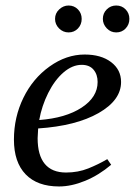

<svg xmlns="http://www.w3.org/2000/svg" viewBox="-20 -670 492 700"><path d="M421.4 -371.1Q421.4 -304.7 339.4 -257.8Q257.3 -210.9 119.1 -201.7L117.2 -166Q117.2 -104 143.3 -72.5Q169.4 -41 220.7 -41Q264.6 -41 301.8 -55.9Q338.9 -70.8 371.1 -89.8L385.3 -69.3Q340.3 -31.2 290.3 -10.7Q240.2 9.8 195.3 9.8Q116.2 9.8 73.5 -34.4Q30.8 -78.6 30.8 -161.1Q30.8 -242.7 65.2 -313.2Q99.6 -383.8 160.6 -427.5Q221.7 -471.2 288.6 -471.2Q348.6 -471.2 385 -443.6Q421.4 -416 421.4 -371.1ZM123 -232.4Q219.7 -239.7 277.8 -277.8Q335.9 -315.9 335.9 -371.1Q335.9 -398.4 321 -416Q306.2 -433.6 277.8 -433.6Q243.7 -433.6 211.4 -405.8Q179.2 -377.9 155.8 -331.1Q132.3 -284.2 123 -232.4ZM451.7 -601.1Q451.7 -580.6 438 -566.2Q424.3 -551.8 403.8 -551.8Q383.3 -551.8 369.1 -566.9Q355 -582 355 -601.1Q355 -621.6 369.1 -635.7Q383.3 -649.9 403.8 -649.9Q424.3 -649.9 438 -635.7Q451.7 -621.6 451.7 -601.1ZM277.8 -601.1Q277.8 -580.6 264.2 -566.2Q250.5 -551.8 230 -551.8Q210 -551.8 195.3 -566.4Q180.7 -581.1 180.7 -601.1Q180.7 -621.6 195.8 -635.7Q210.9 -649.9 230 -649.9Q250.5 -649.9 264.2 -635.7Q277.8 -621.6 277.8 -601.1Z"/></svg>

Font: Tinos
Style: Italic
Weight: 400
Italic angle: -16.333°
Designer: Steve Matteson
Foundry: Monotype Imaging Inc.
Version: Version 1.32